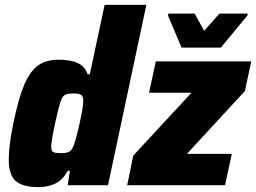

<svg xmlns="http://www.w3.org/2000/svg" viewBox="-20 -763 1055 791"><path d="M16 -107Q16 -163 35 -255Q56 -358 80 -414Q104 -470 137 -493.5Q170 -517 221 -517Q269 -517 299 -504Q329 -491 341 -457H350L411 -743H583L425 0H259L268 -59H259Q238 -21 207 -6.5Q176 8 139 8Q74 8 45 -17Q16 -42 16 -107ZM284 -165Q294 -191 308.5 -257.5Q323 -324 323 -347Q323 -366 314.5 -372Q306 -378 283 -378Q257 -378 246.5 -371.5Q236 -365 228.5 -342Q221 -319 207 -255Q191 -181 191 -159Q191 -141 199.5 -136.5Q208 -132 232 -132Q255 -132 266 -138.5Q277 -145 284 -165ZM504 0 529 -122 769 -381H594L622 -510H1015L989 -388L750 -129H935L907 0ZM728 -567 672 -699 674 -707H782L821 -636L884 -707H1001L999 -699L890 -567Z"/></svg>

Font: Saira Semi Condensed ExtraBold
Style: Italic
Weight: 800
Width: 4
Italic angle: -12°
Designer: Hector Gatti with collaboration of the Omnibus-Type team
Foundry: Omnibus-Type
Version: Version 1.001; ttfautohint (v1.8)